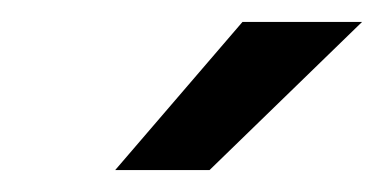

<svg xmlns="http://www.w3.org/2000/svg" viewBox="-20 -735 350 175"><path d="M85 -580 201 -715H310L171 -580Z"/></svg>

Font: Share
Style: Italic
Weight: 400
Version: Version 1.002